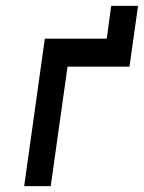

<svg xmlns="http://www.w3.org/2000/svg" viewBox="-20 -631 488 651"><path d="M357 -611 342 -500H132L62 0H152L209 -405H419L448 -611Z"/></svg>

Font: Unageo
Style: Medium-Italic
Weight: 500
Designer: Richard Sepsi
Foundry: Richard Sepsi
Version: Version 2.000